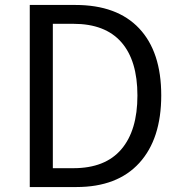

<svg xmlns="http://www.w3.org/2000/svg" viewBox="-20 -754 727 774"><path d="M100 0V-734H284Q452 -734 541 -639.5Q630 -545 630 -369.5Q630 -194 541.5 -97Q453 0 288 0ZM193 -76H276Q404 -76 469 -152Q534 -228 534 -369Q534 -510 469 -584Q404 -658 276 -658H193Z"/></svg>

Font: Swei Fan Sans CJK TC
Style: Regular
Weight: 400
Version: Version 2.130